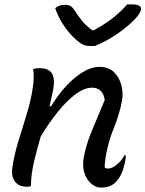

<svg xmlns="http://www.w3.org/2000/svg" viewBox="-20 -847 663 876"><path d="M131 -532Q143 -536 161 -536Q205 -536 219 -508Q233 -480 219 -421Q216 -406 212.5 -391.5Q209 -377 206 -362H213Q243 -412 280 -452.5Q317 -493 357 -517.5Q397 -542 434 -542Q476 -542 501 -517Q526 -492 534.5 -455Q543 -418 536 -383Q523 -320 499.5 -263Q476 -206 463 -138Q461 -122 459 -107.5Q457 -93 458 -82Q465 -78 474 -78Q491 -78 513.5 -96.5Q536 -115 548 -139H554Q554 -118 546 -89Q535 -47 515 -24Q490 9 441 9Q418 9 397 -8.5Q376 -26 365.5 -56.5Q355 -87 362 -127Q373 -188 398.5 -249Q424 -310 458 -391Q449 -447 400 -447Q365 -447 324.5 -417Q284 -387 243.5 -336.5Q203 -286 166 -225Q149 -167 135.5 -110.5Q122 -54 121 2Q114 5 104 5Q74 5 58 -8.5Q42 -22 37.5 -41.5Q33 -61 36 -80Q44 -136 62 -196.5Q80 -257 99.5 -318.5Q119 -380 128 -437Q138 -496 131 -532ZM412 -637H391Q375 -637 362 -642Q349 -647 327 -666Q299 -690 272.5 -728.5Q246 -767 232 -810Q250 -825 275 -825Q293 -825 302.5 -819Q312 -813 323 -796Q336 -775 353.5 -753Q371 -731 401 -709H408Q460 -737 498 -767.5Q536 -798 560 -827H581Q628 -827 623 -803Q621 -793 612 -779.5Q603 -766 584 -748Q548 -714 502 -684Q456 -654 412 -637Z"/></svg>

Font: Recursive Sn Csl St
Style: Italic
Weight: 400
Italic angle: -15°
Version: Version 1.079;hotconv 1.0.112;makeotfexe 2.5.65598; ttfautoh